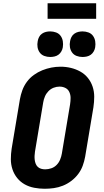

<svg xmlns="http://www.w3.org/2000/svg" viewBox="-20 -1158 640 1186"><path d="M256 8Q224 8 192 2Q160 -4 133 -19Q106 -34 86.5 -58Q67 -82 57 -112Q47 -142 47 -174.5Q47 -207 52 -240L103 -545Q108 -573 118 -600.5Q128 -628 146 -652.5Q164 -677 189 -695Q214 -713 241.5 -724Q269 -735 297 -740.5Q325 -746 354 -746Q387 -746 418 -738.5Q449 -731 476 -716Q503 -701 522.5 -677Q542 -653 552 -623Q562 -593 562 -560.5Q562 -528 557 -495L506 -190Q501 -162 491 -134.5Q481 -107 463 -83Q445 -59 420.5 -40.5Q396 -22 368.5 -11Q341 0 312.5 4Q284 8 256 8ZM259 -112Q278 -112 297 -118.5Q316 -125 330 -139.5Q344 -154 351.5 -172.5Q359 -191 362 -209L413 -514Q416 -534 416 -553Q416 -572 408.5 -589Q401 -606 384.5 -614.5Q368 -623 348 -623Q329 -623 311 -616Q293 -609 279 -594.5Q265 -580 257.5 -562Q250 -544 247 -526L196 -221Q194 -208 193.5 -195Q193 -182 194.5 -170Q196 -158 200.5 -146.5Q205 -135 213.5 -127Q222 -119 234 -115.5Q246 -112 259 -112ZM490 -806Q471 -806 453.5 -812.5Q436 -819 425.5 -833.5Q415 -848 412 -866.5Q409 -885 413 -904Q415 -917 421.5 -929.5Q428 -942 439.5 -950Q451 -958 464 -961Q477 -964 490 -964Q509 -964 526.5 -957.5Q544 -951 554.5 -936.5Q565 -922 568 -903.5Q571 -885 568 -866Q566 -853 559 -840.5Q552 -828 541 -820Q530 -812 516.5 -809Q503 -806 490 -806ZM290 -806Q271 -806 253.5 -812.5Q236 -819 225.5 -833.5Q215 -848 212 -866.5Q209 -885 213 -904Q215 -917 221.5 -929.5Q228 -942 239.5 -950Q251 -958 264 -961Q277 -964 290 -964Q309 -964 326.5 -957.5Q344 -951 354.5 -936.5Q365 -922 368 -903.5Q371 -885 368 -866Q366 -853 359 -840.5Q352 -828 341 -820Q330 -812 316.5 -809Q303 -806 290 -806ZM574 -1042H274V-1138H574Z"/></svg>

Font: Iosevka Curly HvExObl
Style: Regular
Weight: 900
Width: 7
Italic angle: -9°
Monospace: yes
Designer: Belleve Invis
Foundry: Belleve Invis
Version: Version 11.1.0; ttfautohint (v1.8.3)